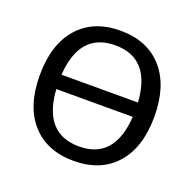

<svg xmlns="http://www.w3.org/2000/svg" viewBox="-101 -634 758 749"><g transform="rotate(20 278.0 -260.0)"><path d="M103 -459Q166 -530.3 277.8 -530.3Q389.6 -530.3 452.6 -459Q515.6 -387.7 515.6 -259.8Q515.6 -131.8 452.6 -61Q389.6 9.8 277.8 9.8Q166 9.8 103 -61Q40 -131.8 40 -259.8Q40 -387.7 103 -459ZM119.1 -230.5Q130.9 -50.8 277.8 -50.3Q424.8 -49.8 436.5 -230.5ZM119.1 -290H436.5Q424.8 -469.7 277.8 -469.7Q130.9 -469.7 119.1 -290Z"/></g></svg>

Font: Gen Shin Gothic Normal
Style: Regular
Weight: 300
Designer: [Source Han Sans]
Ryoko NISHIZUKA  (kana & ideographs); Paul D. Hunt (Latin, Greek & Cyrillic); Wenlong ZHANG  (bopomofo
Version: Version 1.002.20150607